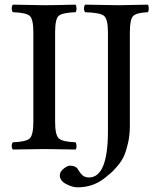

<svg xmlns="http://www.w3.org/2000/svg" viewBox="-20 -635 680 818"><path d="M533.2 -497.1V-98.1Q533.2 -59.1 525.6 -26.1Q518.1 6.8 509 27.8Q500 48.8 482.9 69.3Q465.8 89.8 455.3 99.4Q444.8 108.9 426.8 123Q377 163.1 310.1 163.1Q288.1 163.1 261.5 148.9Q234.9 134.8 234.9 111.8Q234.9 96.7 251 83.7Q267.1 70.8 278.8 70.8Q290 70.8 298.1 74.5Q306.2 78.1 309.1 82Q312 85.9 316.9 94Q321.8 102.1 324.2 104Q336.4 121.1 358.9 121.1Q439.9 121.1 439.9 -77.1V-497.1Q439.9 -554.2 422.9 -567.6Q405.8 -581.1 342.8 -583Q337.9 -587.9 337.9 -598.9Q337.9 -609.9 342.8 -615.2Q442.9 -613.3 485.8 -612.8Q511.7 -612.8 609.9 -615.2Q613.8 -610.4 613.8 -599.1Q613.8 -587.9 609.9 -583Q562 -581.1 547.6 -567.1Q533.2 -553.2 533.2 -497.1ZM214.8 -116.2Q214.8 -59.1 231 -44.9Q247.1 -30.8 301.8 -28.8Q305.7 -23.9 305.9 -12.9Q306.2 -2 301.8 2Q201.7 0 168.9 0Q132.8 0 35.2 2Q30.3 -2 30 -12.9Q29.8 -23.9 35.2 -28.8Q90.3 -30.8 106.2 -44.9Q122.1 -59.1 122.1 -116.2V-497.1Q122.1 -554.2 106.4 -567.6Q90.8 -581.1 35.2 -583Q30.3 -587.9 30 -598.9Q29.8 -609.9 35.2 -615.2Q135.3 -613.3 168 -612.8Q204.1 -612.8 301.8 -615.2Q305.7 -610.4 305.9 -599.1Q306.2 -587.9 301.8 -583Q245.6 -581.1 230.2 -567.6Q214.8 -554.2 214.8 -497.1Z"/></svg>

Font: Linux Libertine Mono
Style: Mono
Weight: 400
Designer: Philipp H. Poll
Foundry: Philipp H. Poll
Version: Version 5.1.7 ; ttfautohint (v0.9)